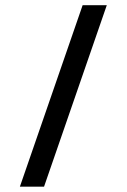

<svg xmlns="http://www.w3.org/2000/svg" viewBox="-20 -696 472 716"><path d="M144.3 0 378.2 -676.5H288.1L54.2 0Z"/></svg>

Font: Arad
Style: Regular
Weight: 400
Designer: Mohammad Darvishi
Version: Version 1.010;September 21, 2024;FontCreator 15.0.0.2992 64-